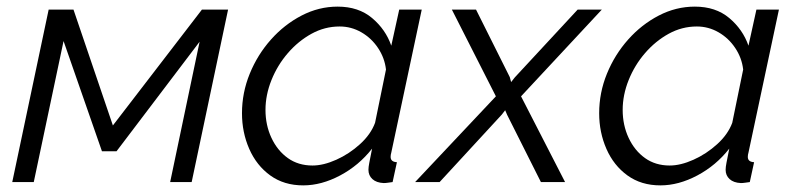

<svg xmlns="http://www.w3.org/2000/svg" viewBox="-20 -550 2403 580"><path d="M17 0 127 -521H202L321 -171L590 -521H669L559 0H494L583 -424L332 -93H288L172 -426L82 0Z M896 10Q838 10 796.5 -20Q755 -50 733 -100Q711 -150 711 -208Q711 -270 734.5 -327.5Q758 -385 798.5 -430.5Q839 -476 891 -503Q943 -530 1000 -530Q1063 -530 1104 -495.5Q1145 -461 1162 -412L1186 -521H1254L1162 -89Q1161 -86 1160.5 -82.5Q1160 -79 1160 -76Q1160 -61 1179 -60L1166 0Q1158 1 1151.5 2Q1145 3 1139 3Q1117 2 1105 -9Q1093 -20 1093 -37Q1093 -45 1095.5 -58Q1098 -71 1104 -101Q1064 -50 1007.5 -20Q951 10 896 10ZM924 -50Q957 -50 996 -67.5Q1035 -85 1067.5 -114.5Q1100 -144 1113 -179L1146 -340Q1142 -375 1122 -405Q1102 -435 1071.5 -452.5Q1041 -470 1006 -470Q961 -470 921 -448Q881 -426 849.5 -389.5Q818 -353 800 -308Q782 -263 782 -218Q782 -172 800 -133.5Q818 -95 849.5 -72.5Q881 -50 924 -50Z M1478 -259 1345 -521H1418L1520 -317L1524 -302L1535 -316L1725 -521H1798L1554 -259L1687 0H1614L1512 -203L1506 -217L1496 -204L1308 0H1234Z M1975 10Q1917 10 1875.5 -20Q1834 -50 1812 -100Q1790 -150 1790 -208Q1790 -270 1813.5 -327.5Q1837 -385 1877.5 -430.5Q1918 -476 1970 -503Q2022 -530 2079 -530Q2142 -530 2183 -495.5Q2224 -461 2241 -412L2265 -521H2333L2241 -89Q2240 -86 2239.5 -82.5Q2239 -79 2239 -76Q2239 -61 2258 -60L2245 0Q2237 1 2230.5 2Q2224 3 2218 3Q2196 2 2184 -9Q2172 -20 2172 -37Q2172 -45 2174.5 -58Q2177 -71 2183 -101Q2143 -50 2086.5 -20Q2030 10 1975 10ZM2003 -50Q2036 -50 2075 -67.5Q2114 -85 2146.5 -114.5Q2179 -144 2192 -179L2225 -340Q2221 -375 2201 -405Q2181 -435 2150.5 -452.5Q2120 -470 2085 -470Q2040 -470 2000 -448Q1960 -426 1928.5 -389.5Q1897 -353 1879 -308Q1861 -263 1861 -218Q1861 -172 1879 -133.5Q1897 -95 1928.5 -72.5Q1960 -50 2003 -50Z"/></svg>

Font: Raleway
Style: Italic
Weight: 400
Italic angle: -12°
Designer: Matt McInerney, Pablo Impallari, Rodrigo Fuenzalida
Foundry: Matt McInerney, Pablo Impallari, Rodrigo Fuenzalida
Version: Version 4.026